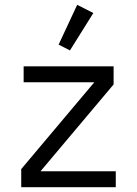

<svg xmlns="http://www.w3.org/2000/svg" viewBox="-20 -776 568 796"><path d="M270 -567 223 -591 300 -756 367 -722ZM68 0V-75L371 -435H78V-501H451V-426L148 -66H460V0Z"/></svg>

Font: PlemolJP
Style: Regular
Weight: 400
Monospace: yes
Version: v2.0.4; ttfautohint (v1.8.4.7-5d5b-dirty) -l 6 -r 45 -G 200 